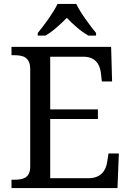

<svg xmlns="http://www.w3.org/2000/svg" viewBox="-20 -951 663 971"><path d="M233.9 -49.8H426.8Q450.7 -49.8 467.5 -56.4Q484.4 -63 495.6 -74.2Q506.8 -85.4 513.2 -100.3Q519.5 -115.2 522 -131.8L528.8 -174.8H581.1L574.2 0H38.1V-42H50.8Q67.4 -42 82.3 -44.2Q97.2 -46.4 108.4 -53.2Q119.6 -60.1 126.2 -73.5Q132.8 -86.9 132.8 -108.9V-600.1Q132.8 -623.5 126.5 -637.7Q120.1 -651.9 108.9 -659.4Q97.7 -667 82.8 -669.4Q67.9 -671.9 50.8 -671.9H38.1V-713.9H542L546.9 -539.1H495.1L490.2 -582Q488.3 -598.6 482.7 -613.5Q477.1 -628.4 466.6 -639.6Q456.1 -650.9 440.2 -657.5Q424.3 -664.1 401.9 -664.1H233.9V-397.9H475.1V-349.1H233.9ZM170.9 -784.2Q182.6 -798.3 196.8 -816.9Q210.9 -835.4 224.9 -855.2Q238.8 -875 251 -894.8Q263.2 -914.6 271 -931.2H365.7Q373.5 -914.6 385.7 -894.8Q397.9 -875 411.9 -855.2Q425.8 -835.4 439.9 -816.9Q454.1 -798.3 465.8 -784.2V-771H426.8Q397.9 -787.6 369.1 -812.3Q340.3 -836.9 317.9 -860.8Q294.9 -836.9 266.6 -812.3Q238.3 -787.6 210 -771H170.9Z"/></svg>

Font: Droid Serif
Style: Regular
Weight: 400
Version: Version 1.00 build 112